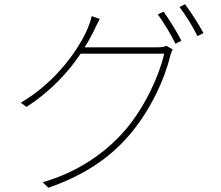

<svg xmlns="http://www.w3.org/2000/svg" viewBox="-20 -836 1040 905"><path d="M379 -613C397 -641 411 -668 423 -692C431 -708 441 -730 450 -747L412 -760C409 -743 400 -717 395 -706C357 -613 248 -451 78 -352L105 -332C225 -410 305 -501 360 -583H754C729 -475 664 -336 577 -231C482 -117 344 -23 181 23L208 49C395 -16 514 -107 601 -213C688 -319 754 -456 781 -568C783 -575 789 -594 794 -603L764 -620C754 -615 743 -613 720 -613ZM724 -768C751 -731 788 -670 807 -630L835 -644C813 -688 776 -746 751 -781ZM826 -803C855 -766 888 -711 911 -666L939 -680C919 -719 879 -780 852 -816Z"/></svg>

Font: Noto Sans CJK JP Thin
Style: Regular
Weight: 250
Designer: Ryoko NISHIZUKA (kana & ideographs); Paul D. Hunt (Latin, Greek & Cyrillic); Wenlong ZHANG (bopomofo); Sandoll Communica
Foundry: Adobe Systems Incorporated
Version: Version 1.004;PS 1.004;hotconv 1.0.82;makeotf.lib2.5.63406